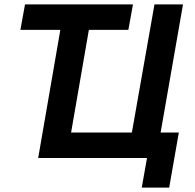

<svg xmlns="http://www.w3.org/2000/svg" viewBox="-20 -720 887 875"><path d="M73 -584H255L154 0H650L626 135H751L795 -116H712L814 -700H684L581 -116H304L385 -584H565L586 -700H94Z"/></svg>

Font: Fixel Display SemiBold
Style: Italic
Weight: 600
Italic angle: -10°
Designer: AlfaBravo + MacPaw
Foundry: Kyrylo Tkachov, Marchela Mozhyna, Serhii Makarenko, Maria Weinstein, Zakhar Kryvoshyya
Version: Version 1.210;Glyphs 3.2 (3217)